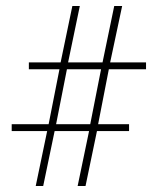

<svg xmlns="http://www.w3.org/2000/svg" viewBox="-20 -620 526 640"><path d="M19 -183.1V-206.1H142.1L178.2 -389.2H76.2V-412.1H182.1L221.2 -600.1H246.1L207 -412.1H321.8L360.8 -600.1H387.2L347.2 -412.1H466.8V-389.2H342.8L307.1 -206.1H410.2V-183.1H303.2L265.1 0H238.8L276.9 -183.1H162.1L124 0H99.1L137.2 -183.1ZM167 -206.1H280.8L316.9 -389.2H203.1Z"/></svg>

Font: Halibut Cnd Thin
Style: Regular
Weight: 250
Width: 3
Designer: Matteo Maggi
Foundry: Collletttivo
Version: Version 3.080 | FøM Fix